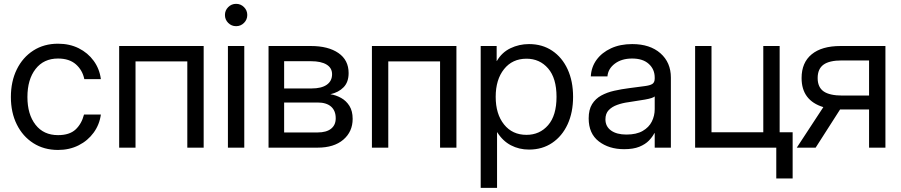

<svg xmlns="http://www.w3.org/2000/svg" viewBox="-20 -749 4573 974"><path d="M274.4 11.7Q203.1 11.7 149.2 -22.7Q95.2 -57.1 65.2 -117.7Q35.2 -178.2 35.2 -256.8Q35.2 -335.9 65.2 -397Q95.2 -458 149.2 -492.7Q203.1 -527.3 274.4 -527.3Q333 -527.3 379.4 -504.2Q425.8 -481 455.3 -440.4Q484.9 -399.9 491.7 -347.7H407.7Q398.4 -393.1 365 -422.6Q331.5 -452.1 274.4 -452.1Q201.7 -452.1 160.4 -398.9Q119.1 -345.7 119.1 -256.8Q119.1 -168.9 160.2 -116.2Q201.2 -63.5 274.4 -63.5Q332.5 -63.5 363.3 -92Q394 -120.6 406.2 -168H491.7Q484.9 -117.2 455.3 -76.4Q425.8 -35.6 379.2 -12Q332.5 11.7 274.4 11.7Z M1013.2 -515.6V0H930.2V-437.5H667.5V0H584.5V-515.6Z M1136.2 0V-515.6H1219.2V0ZM1177.7 -616.2Q1154.3 -616.2 1137.7 -632.8Q1121.1 -649.4 1121.1 -672.9Q1121.1 -696.3 1137.7 -712.9Q1154.3 -729.5 1177.7 -729.5Q1201.2 -729.5 1217.8 -712.9Q1234.4 -696.3 1234.4 -672.9Q1234.4 -649.4 1217.8 -632.8Q1201.2 -616.2 1177.7 -616.2Z M1342.3 0V-515.6H1557.1Q1645 -515.6 1696.8 -480Q1748.5 -444.3 1748.5 -378.4Q1748.5 -332.5 1723.1 -306.4Q1697.8 -280.3 1655.8 -271Q1684.6 -266.6 1710.4 -252.2Q1736.3 -237.8 1752.7 -211.7Q1769 -185.5 1769 -146Q1769 -81.1 1721.7 -40.5Q1674.3 0 1591.3 0ZM1421.4 -77.1H1591.3Q1635.7 -77.1 1659.4 -95.9Q1683.1 -114.7 1683.1 -148.9Q1683.1 -187.5 1659.4 -208.3Q1635.7 -229 1591.3 -229H1421.4ZM1421.4 -300.3H1561Q1610.8 -300.3 1637.7 -319.1Q1664.6 -337.9 1664.6 -372.6Q1664.6 -404.3 1636.7 -421.4Q1608.9 -438.5 1557.1 -438.5H1421.4Z M2295.4 -515.6V0H2212.4V-437.5H1949.7V0H1866.7V-515.6Z M2418.5 204.1V-515.6H2499.5V-439.5H2500.5Q2525.4 -482.9 2569.3 -504.2Q2613.3 -525.4 2663.6 -525.4Q2731 -525.4 2781.2 -491.7Q2831.5 -458 2859.4 -397.7Q2887.2 -337.4 2887.2 -257.8Q2887.2 -178.7 2859.4 -118.4Q2831.5 -58.1 2781.2 -24.2Q2731 9.8 2663.6 9.8Q2613.3 9.8 2571.8 -12Q2530.3 -33.7 2502.4 -78.1H2501.5V204.1ZM2650.9 -64.9Q2717.8 -64.9 2760.5 -114Q2803.2 -163.1 2803.2 -257.8Q2803.2 -352.5 2760.5 -401.9Q2717.8 -451.2 2650.9 -451.2Q2579.1 -451.2 2536.9 -398.2Q2494.6 -345.2 2494.6 -257.8Q2494.6 -170.4 2536.9 -117.7Q2579.1 -64.9 2650.9 -64.9Z M3146 7.8Q3069.3 7.8 3017.8 -31.7Q2966.3 -71.3 2966.3 -148.4Q2966.3 -192.9 2983.6 -220.7Q3001 -248.5 3030 -264.4Q3059.1 -280.3 3095.9 -288.6Q3132.8 -296.9 3171.4 -301.8Q3220.7 -308.6 3249 -312Q3277.3 -315.4 3289.3 -323.2Q3301.3 -331.1 3301.3 -350.6V-355.5Q3301.3 -397.5 3271.2 -424.8Q3241.2 -452.1 3187 -452.1Q3133.3 -452.1 3098.9 -426Q3064.5 -399.9 3061.5 -361.3H2977.1Q2979.5 -408.7 3006.3 -445.6Q3033.2 -482.4 3079.6 -503.9Q3126 -525.4 3187 -525.4Q3277.3 -525.4 3330.3 -478.8Q3383.3 -432.1 3383.3 -355.5V0H3301.3V-73.2H3299.3Q3290 -54.7 3272 -35.9Q3253.9 -17.1 3223.4 -4.6Q3192.9 7.8 3146 7.8ZM3157.7 -66.4Q3208.5 -66.4 3240.2 -84.7Q3272 -103 3286.6 -132.3Q3301.3 -161.6 3301.3 -195.3V-259.8Q3292 -251 3252 -243.9Q3211.9 -236.8 3167.5 -230.5Q3137.7 -226.6 3111.1 -217Q3084.5 -207.5 3067.9 -190.2Q3051.3 -172.9 3051.3 -143.6Q3051.3 -107.4 3079.8 -86.9Q3108.4 -66.4 3157.7 -66.4Z M3506.3 0V-515.6H3589.4V-78.1H3852.1V-515.6H3935.1V0ZM3918 156.2V0H3881.8V-78.1H4001V156.2Z M4471.7 0H4388.7V-193.8H4247.1Q4244.6 -193.8 4241.7 -193.8L4117.7 0H4022L4156.7 -205.6Q4046.4 -239.3 4046.4 -353Q4046.4 -431.6 4097.7 -473.6Q4148.9 -515.6 4243.7 -515.6H4471.7ZM4388.7 -264.2V-442.4H4250.5Q4187 -442.4 4157.5 -420.9Q4127.9 -399.4 4127.9 -353Q4127.9 -306.6 4158.2 -285.4Q4188.5 -264.2 4253.9 -264.2Z"/></svg>

Font: Inter Display
Style: Regular
Weight: 400
Designer: Rasmus Andersson
Foundry: rsms
Version: Version 4.001;git-9221beed3